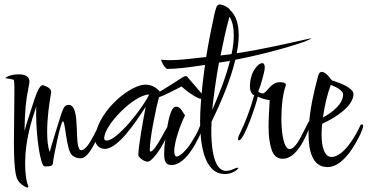

<svg xmlns="http://www.w3.org/2000/svg" viewBox="-20 -760 1637 855"><path d="M102 75C105 75 106 74 106 71C106 69 106 67 105 66C96 46 92 7 92 -34C92 -135 121 -226 142 -287C141 -276 141 -264 141 -249C141 -158 159 -19 179 -19C200 -19 216 -19 216 -35C216 -50 250 -220 260 -220C272 -220 274 -93 301 -69C310 -60 323 -55 339 -55C376 -55 410 -136 438 -203C440 -209 441 -213 441 -216C441 -219 440 -221 438 -221C430 -221 415 -191 397 -156C379 -121 359 -91 342 -91C305 -91 344 -293 286 -293C270 -293 264 -285 253 -253C243 -221 202 -92 202 -83C193 -103 190 -137 190 -174C190 -233 199 -300 208 -349V-351C208 -371 173 -380 170 -381C161 -380 148 -366 127 -298C100 -217 90 -181 89 -177C91 -264 94 -308 110 -387C111 -391 111 -395 111 -399C111 -410 103 -429 64 -429C25 -429 4 -415 4 -412C2 -412 39 -407 42 -404C45 -385 44 -360 44 -331C44 -271 42 -196 42 -128C42 -64 44 -6 53 27C56 40 64 51 76 61C88 70 97 75 102 75Z M638 -40C662 -40 731 -144 731 -189C731 -194 730 -197 728 -197C722 -197 672 -85 650 -85C648 -85 647 -89 647 -96C647 -138 672 -272 690 -334C694 -337 696 -341 696 -344C696 -347 695 -349 693 -351C673 -374 651 -383 627 -383C564 -383 428 -279 404 -158C403 -153 402 -148 402 -145C402 -120 419 -97 447 -97C504 -97 580 -209 629 -285C618 -228 596 -110 596 -67C603 -54 623 -40 638 -40ZM455 -134C448 -134 444 -137 444 -144C444 -204 578 -339 644 -339C621 -286 503 -134 455 -134Z M659 -320C664 -320 672 -322 684 -326C695 -329 712 -336 733 -347C754 -357 772 -366 788 -375C807 -358 841 -333 857 -326C865 -322 871 -320 876 -320C879 -320 882 -323 884 -328C885 -329 885 -330 885 -331C885 -335 883 -338 879 -342C873 -350 823 -408 817 -414C816 -417 812 -421 807 -421C802 -421 797 -417 790 -414C781 -407 689 -349 674 -342C665 -337 659 -332 657 -328C656 -326 656 -324 656 -323C656 -321 657 -320 659 -320ZM744 -25C812 -25 868 -149 884 -191C887 -200 889 -206 889 -211C889 -215 888 -217 885 -217C879 -217 873 -208 867 -190C860 -172 846 -146 823 -112C817 -102 784 -63 767 -63C760 -63 756 -71 756 -87C756 -133 790 -221 804 -246C801 -251 796 -258 789 -269C782 -280 773 -285 764 -285C741 -285 728 -227 716 -136C712 -111 711 -91 711 -74C711 -41 719 -25 744 -25Z M981 15C1013 15 1034 -2 1038 -7C1040 -9 1041 -10 1041 -11C1041 -13 1039 -13 1037 -13C1035 -13 1030 -12 1024 -9C1017 -6 1003 1 988 1C973 1 957 -6 945 -29C928 -61 921 -114 921 -179C921 -182 921 -186 921 -189L922 -208C922 -211 922 -215 922 -218C965 -306 1007 -405 1028 -494C1137 -515 1251 -545 1335 -574C1349 -579 1369 -590 1366 -589C1366 -590 1366 -590 1366 -590C1365 -590 1364 -589 1362 -589C1273 -569 1143 -539 1034 -523C1040 -552 1043 -579 1043 -604C1043 -651 1032 -690 1005 -715C998 -727 978 -737 962 -740C961 -740 960 -740 958 -740C945 -740 942 -725 935 -698C922 -639 909 -573 898 -506C822 -498 778 -492 738 -492C725 -492 713 -493 700 -494C700 -494 700 -494 699 -494C699 -494 698 -493 698 -492C698 -491 699 -487 702 -481C706 -470 720 -453 725 -453C764 -453 824 -460 893 -471C884 -407 877 -345 874 -294C873 -277 871 -251 871 -222C871 -123 887 15 981 15ZM962 -513C974 -573 987 -633 1002 -686C1015 -665 1021 -638 1021 -603C1021 -578 1018 -550 1011 -519ZM925 -270C932 -337 942 -409 955 -481C971 -484 987 -486 1004 -489C987 -420 957 -343 925 -270Z M1239 -53C1299 -53 1340 -142 1364 -207C1365 -212 1366 -216 1366 -217C1366 -220 1365 -221 1363 -221C1358 -221 1353 -217 1350 -210C1347 -202 1338 -185 1324 -159C1318 -146 1293 -96 1270 -96C1245 -96 1233 -161 1233 -233C1233 -288 1240 -347 1253 -380V-383C1253 -391 1241 -394 1226 -394C1183 -394 1169 -344 1149 -344C1140 -344 1130 -352 1130 -352C1140 -377 1159 -440 1159 -459C1159 -472 1155 -479 1147 -479C1133 -479 1093 -445 1093 -374C1093 -357 1099 -341 1112 -336C1095 -275 1074 -218 1047 -163C1042 -154 1040 -146 1040 -141C1040 -137 1041 -135 1044 -135C1068 -135 1125 -308 1128 -330C1139 -323 1160 -317 1181 -314C1180 -286 1176 -241 1176 -197C1176 -156 1180 -122 1189 -95C1198 -67 1214 -53 1239 -53Z M1438 -16C1481 -16 1513 -51 1536 -80C1552 -101 1569 -131 1585 -163C1601 -198 1598 -206 1593 -206C1588 -206 1585 -204 1584 -200C1565 -157 1510 -61 1456 -61C1424 -61 1412 -108 1412 -161C1412 -177 1413 -193 1415 -209C1481 -239 1554 -290 1554 -341C1554 -366 1504 -388 1458 -402C1454 -408 1447 -416 1438 -426C1429 -435 1420 -440 1413 -440C1406 -440 1401 -435 1398 -426C1394 -411 1370 -328 1360 -247C1357 -226 1354 -196 1354 -164C1354 -93 1369 -16 1438 -16ZM1418 -237C1426 -292 1437 -339 1453 -382C1482 -371 1508 -355 1508 -340C1508 -299 1465 -262 1418 -237Z"/></svg>

Font: Comforter
Style: Regular
Weight: 400
Designer: Robert E. Leuschke
Foundry: Robert E. Leuschke
Version: Version 1.013; ttfautohint (v1.8.3)